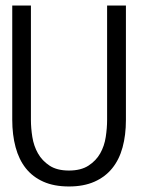

<svg xmlns="http://www.w3.org/2000/svg" viewBox="-20 -657 586 688"><path d="M431.2 -227.1Q431.2 -172.9 419.2 -128.9Q407.2 -85 382.1 -54Q356.9 -22.9 318.4 -5.9Q279.8 11.2 227.1 11.2Q173.8 11.2 135.5 -5.9Q97.2 -22.9 72.5 -54Q47.9 -85 35.9 -129.4Q23.9 -173.8 23.9 -228V-637.2H90.8V-227.1Q90.8 -198.2 95.9 -166Q101.1 -133.8 116 -107.4Q130.9 -81.1 157.5 -63.5Q184.1 -45.9 227.1 -45.9Q270 -45.9 297.1 -63.5Q324.2 -81.1 339.1 -107.4Q354 -133.8 358.9 -166Q363.8 -198.2 363.8 -227.1V-637.2H431.2Z"/></svg>

Font: Anonymous Pro
Style: Regular
Weight: 400
Monospace: yes
Designer: Mark Simonson
Version: Version 1.003